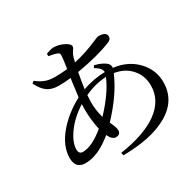

<svg xmlns="http://www.w3.org/2000/svg" viewBox="-140 -735 972 952"><g transform="rotate(-30 345.5 -259.5)"><path d="M308 59 304 43Q447 22 523 -33.5Q599 -89 599 -173Q599 -229 565 -268Q530 -309 470 -318Q429 -220 330 -115L331 -113Q348 -78 348 -62Q348 -37 321 -37Q300 -37 284 -71Q200 -1 127 -1Q70 -1 70 -62Q70 -132 130 -201Q182 -260 259 -301Q262 -329 270 -387Q272 -399 273 -404Q242 -400 203 -400Q164 -400 140 -417Q116 -433 95 -474L106 -484Q135 -462 159 -454Q180 -447 211 -447Q236 -447 280 -451Q289 -509 289 -523Q289 -533 286 -536.5Q283 -540 273.5 -543.5Q264 -547 242 -551Q235 -552 231 -553V-567Q260 -578 273 -578Q304 -578 333 -563Q360 -549 360 -536Q360 -527 351 -516Q341 -501 337 -487L330 -460Q396 -474 467 -505Q490 -515 494 -515Q540 -515 540 -488Q540 -470 519 -463Q448 -433 320 -411Q312 -370 305 -321Q371 -344 434 -345Q435 -367 397 -389L405 -401Q452 -389 471 -369Q481 -358 479 -343Q562 -333 613 -278Q661 -226 661 -157Q661 -51 561 5Q469 57 308 59ZM143 -56Q195 -56 268 -116Q255 -176 255 -237Q255 -255 256 -264Q196 -227 157 -174Q120 -123 120 -83Q120 -56 143 -56ZM313 -158Q395 -245 427 -321Q363 -318 302 -289Q302 -288 302 -286Q300 -261 300 -250Q300 -203 313 -158Z"/></g></svg>

Font: Cactus Classical Serif
Style: Regular
Weight: 400
Designer: Henry Chan (via Glyphwiki)、田海東、宇文滿月
Foundry: Moonlit Owen
Version: Version 1.000